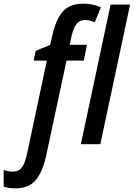

<svg xmlns="http://www.w3.org/2000/svg" viewBox="-135 -785 728 1045"><path d="M-115 231V140Q-91 149 -64 149Q-32 149 -14.5 124.5Q3 100 13 48L120 -455H48L59 -508L138 -541L149 -589Q169 -680 207 -722.5Q245 -765 319 -765Q372 -765 414 -745L381 -664Q354 -676 327 -676Q298 -676 281.5 -655Q265 -634 254 -587L244 -541H338L321 -455H227L117 59Q98 148 60.5 194Q23 240 -50 240Q-87 240 -115 231ZM467 -760H573L411 0H305Z"/></svg>

Font: Noto Sans UI NarrowMedium
Style: Italic
Weight: 500
Width: 4
Italic angle: -12°
Designer: Monotype Design Team
Foundry: Monotype Imaging Inc.
Version: Version 1.001